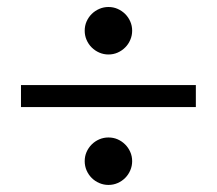

<svg xmlns="http://www.w3.org/2000/svg" viewBox="-20 -625 620 549"><path d="M540 -381.8V-318.8H40V-381.8ZM222.2 -537.1Q222.2 -551.3 227.5 -563.5Q232.9 -575.7 242.2 -585Q251.5 -594.2 263.9 -599.6Q276.4 -605 290 -605Q304.2 -605 316.4 -599.6Q328.6 -594.2 337.9 -585Q347.2 -575.7 352.5 -563.5Q357.9 -551.3 357.9 -537.1Q357.9 -523.4 352.5 -511Q347.2 -498.5 337.9 -489.3Q328.6 -480 316.4 -474.6Q304.2 -469.2 290 -469.2Q276.4 -469.2 263.9 -474.6Q251.5 -480 242.2 -489.3Q232.9 -498.5 227.5 -511Q222.2 -523.4 222.2 -537.1ZM222.2 -164.1Q222.2 -178.2 227.5 -190.4Q232.9 -202.6 242.2 -211.9Q251.5 -221.2 263.9 -226.6Q276.4 -231.9 290 -231.9Q304.2 -231.9 316.4 -226.6Q328.6 -221.2 337.9 -211.9Q347.2 -202.6 352.5 -190.4Q357.9 -178.2 357.9 -164.1Q357.9 -150.4 352.5 -137.9Q347.2 -125.5 337.9 -116.2Q328.6 -106.9 316.4 -101.6Q304.2 -96.2 290 -96.2Q276.4 -96.2 263.9 -101.6Q251.5 -106.9 242.2 -116.2Q232.9 -125.5 227.5 -137.9Q222.2 -150.4 222.2 -164.1Z"/></svg>

Font: Abel
Style: Regular
Weight: 400
Designer: Matthew Desmond
Foundry: Matthew Desmond
Version: Version 1.002